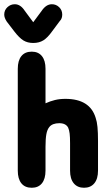

<svg xmlns="http://www.w3.org/2000/svg" viewBox="-36 -876 528 907"><path d="M179 -388V-551Q179 -590 162 -611Q145 -632 114 -632Q82 -632 65 -611Q48 -590 48 -551V-70Q48 -31 65 -10Q82 11 114 11Q145 11 162 -10Q179 -31 179 -70V-183Q179 -220 183 -242Q187 -264 197 -276Q204 -285 216 -289.5Q228 -294 244 -294Q275 -294 286 -273Q291 -262 293 -245Q295 -228 295 -200V-70Q295 -31 312.5 -10Q330 11 361 11Q392 11 409.5 -10Q427 -31 427 -70V-210Q427 -250 424.5 -276Q422 -302 416 -319Q389 -409 273 -409Q246 -409 223.5 -403.5Q201 -398 179 -388ZM121 -771 81 -825Q61 -856 34 -856Q14 -856 -1 -842Q-16 -828 -16 -807Q-16 -792 -4 -774L32 -727Q55 -697 74.5 -685Q94 -673 121 -673Q149 -673 169 -685.5Q189 -698 211 -729L246 -776Q253 -783 255.5 -791Q258 -799 258 -807Q258 -828 243.5 -842Q229 -856 209 -856Q182 -856 161 -825Z"/></svg>

Font: Beiruti ExtraBold
Style: Regular
Weight: 800
Designer: Arlette Boutros
Foundry: Boutros
Version: Version 1.41